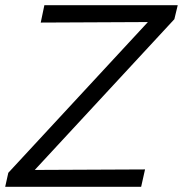

<svg xmlns="http://www.w3.org/2000/svg" viewBox="-37 -720 705 740"><path d="M-17 0 -5 -54 533 -635 120 -633 134 -700H648L635 -646L97 -65L522 -67L507 0Z"/></svg>

Font: Red Hat Text
Style: Italic
Weight: 400
Italic angle: -12°
Designer: Pentagram / MCKL
Foundry: Pentagram / MCKL
Version: Version 1.005; Red Hat Text Italic